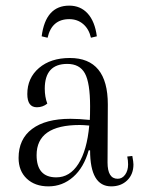

<svg xmlns="http://www.w3.org/2000/svg" viewBox="-20 -650 507 682"><path d="M226 -582Q164 -582 149 -516L128 -521Q142 -630 226 -630Q266 -630 291.5 -602Q317 -574 324 -521L303 -516Q296 -547 275.5 -564.5Q255 -582 226 -582ZM450 -96Q454 -74 454 -66Q454 -31 432 -9.5Q410 12 375 12Q300 12 300 -116H295Q278 -55 240 -21.5Q202 12 152 12Q104 12 75 -15.5Q46 -43 46 -89Q46 -156 94 -192Q142 -228 230 -228Q261 -228 299 -224Q300 -239 300 -272Q300 -356 281.5 -389.5Q263 -423 219 -423Q139 -423 139 -335Q139 -306 148 -282Q132 -269 111 -269Q77 -269 77 -316Q77 -373 118.5 -408.5Q160 -444 228 -444Q363 -444 363 -279L362 -73Q362 -15 398 -15Q414 -15 424.5 -29.5Q435 -44 435 -66Q435 -80 432 -94ZM180 -20Q228 -20 258.5 -68Q289 -116 297 -204Q275 -206 263 -206Q110 -206 110 -99Q110 -20 180 -20Z"/></svg>

Font: Arapey Thin
Style: Regular
Weight: 100
Designer: Eduardo Rodriguez Tunni
Foundry: Eduardo Rodriguez Tunni
Version: Version 4.000;hotconv 1.0.109;makeotfexe 2.5.65596